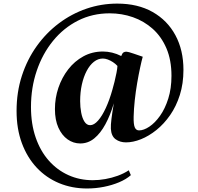

<svg xmlns="http://www.w3.org/2000/svg" viewBox="-20 -787 1099 1066"><path d="M72 -171Q72 -275.5 101.5 -366.2Q131 -457 183.8 -530.8Q236.5 -604.5 307 -657.5Q377.5 -710.5 460 -738.8Q542.5 -767 631 -767Q745 -767 827.2 -720.5Q909.5 -674 954 -591.2Q998.5 -508.5 998.5 -399Q998.5 -323 978.5 -259.8Q958.5 -196.5 924.5 -147.8Q890.5 -99 848.5 -65.2Q806.5 -31.5 762.8 -14Q719 3.5 679.5 3.5Q646 3.5 622 -13.8Q598 -31 595.5 -72Q594.5 -92 598.8 -126.8Q603 -161.5 612 -213.5Q592.5 -147.5 565.2 -97.2Q538 -47 503.5 -18.8Q469 9.5 425.5 9.5Q387.5 9.5 355.5 -13Q323.5 -35.5 304.2 -78.2Q285 -121 285 -181.5Q285 -242.5 304.2 -299.5Q323.5 -356.5 358.8 -402Q394 -447.5 443 -474.2Q492 -501 551.5 -501Q576.5 -501 602.5 -494.8Q628.5 -488.5 653 -476Q659 -492 666.2 -496.2Q673.5 -500.5 682.5 -500Q689 -499.5 697 -497.2Q705 -495 722.2 -489.2Q739.5 -483.5 772.5 -472Q766 -449 757.8 -410.5Q749.5 -372 741.5 -325.5Q733.5 -279 728.2 -230.5Q723 -182 722 -139.5Q721 -97 728.2 -80Q735.5 -63 752 -63Q778 -63 809.2 -83.8Q840.5 -104.5 868.5 -144Q896.5 -183.5 914.2 -239.5Q932 -295.5 932 -366Q932 -453.5 904 -518.8Q876 -584 827.8 -627Q779.5 -670 718 -691.5Q656.5 -713 589 -713Q493 -713 413 -672.5Q333 -632 274.5 -560.2Q216 -488.5 184 -394.2Q152 -300 152 -193Q152 -99 178 -23.8Q204 51.5 250.5 104.2Q297 157 359.5 185.2Q422 213.5 495 213.5Q529.5 213.5 564.8 207.2Q600 201 633.8 188.8Q667.5 176.5 695 158.5L706.5 185.5Q680.5 208.5 641.2 225Q602 241.5 556 250.5Q510 259.5 463 259.5Q379.5 259.5 308 229.8Q236.5 200 183.8 143.8Q131 87.5 101.5 8Q72 -71.5 72 -171ZM425 -225.5Q425 -192.5 430.8 -161.8Q436.5 -131 449 -111.5Q461.5 -92 480.5 -92Q502 -92 524.5 -117.5Q547 -143 567.5 -187.5Q588 -232 604 -289Q609.5 -307.5 615.8 -333Q622 -358.5 626.8 -382.8Q631.5 -407 632 -421Q621 -433 606.8 -442.2Q592.5 -451.5 578 -456.8Q563.5 -462 551 -462Q524.5 -462 501.5 -444Q478.5 -426 461.2 -393.2Q444 -360.5 434.5 -317.8Q425 -275 425 -225.5Z"/></svg>

Font: Merriweather 120pt ExtraBold
Style: Regular
Weight: 800
Version: Version 2.100